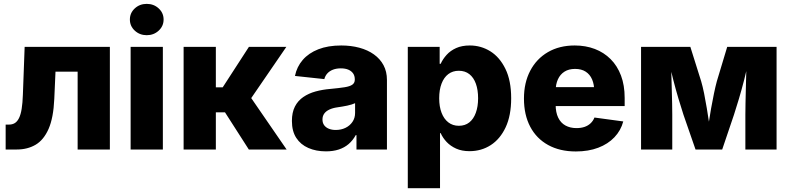

<svg xmlns="http://www.w3.org/2000/svg" viewBox="-20 -788 4168 1012"><path d="M9.8 0V-131.3H27.3Q45.4 -131.3 58.3 -139.4Q71.3 -147.5 80.3 -165.8Q89.4 -184.1 94.2 -214.4Q99.1 -244.6 100.6 -288.6L109.9 -541H559.1V0H389.2V-410.2H272.5L266.1 -266.1Q261.7 -167 236.1 -108.6Q210.4 -50.3 167.7 -25.1Q125 0 68.4 0Z M668.5 0V-541H838.4V0ZM753.4 -602.5Q716.3 -602.5 690.4 -626.5Q664.6 -650.4 664.6 -685.1Q664.6 -719.7 690.4 -743.7Q716.3 -767.6 753.4 -767.6Q790.5 -767.6 816.4 -743.7Q842.3 -719.7 842.3 -685.1Q842.3 -650.4 816.4 -626.5Q790.5 -602.5 753.4 -602.5Z M947.8 0V-541H1117.7V-327.6H1153.8L1292 -541H1489.3L1304.2 -271L1490.7 0H1291.5L1166 -195.8H1117.7V0Z M1697.8 9.8Q1646 9.8 1605.2 -8.1Q1564.5 -25.9 1541.5 -61.3Q1518.6 -96.7 1518.6 -150.4Q1518.6 -195.3 1534.4 -226.3Q1550.3 -257.3 1578.6 -276.6Q1606.9 -295.9 1643.3 -305.9Q1679.7 -315.9 1721.2 -319.3Q1767.6 -323.7 1795.9 -328.1Q1824.2 -332.5 1837.2 -341.8Q1850.1 -351.1 1850.1 -367.7V-369.6Q1850.1 -388.2 1841.3 -400.9Q1832.5 -413.6 1816.2 -420.7Q1799.8 -427.7 1776.4 -427.7Q1752.9 -427.7 1734.9 -420.7Q1716.8 -413.6 1705.3 -400.9Q1693.8 -388.2 1689.5 -371.1L1534.7 -387.7Q1544.4 -436 1575.7 -472.2Q1606.9 -508.3 1658 -528.3Q1709 -548.3 1778.8 -548.3Q1830.1 -548.3 1874.3 -536.4Q1918.5 -524.4 1950.9 -501.2Q1983.4 -478 2001.5 -444.3Q2019.5 -410.6 2019.5 -366.7V0H1858.9V-75.7H1855Q1839.8 -47.9 1817.6 -28.8Q1795.4 -9.8 1765.6 0Q1735.8 9.8 1697.8 9.8ZM1749.5 -103Q1778.3 -103 1801.3 -114.3Q1824.2 -125.5 1837.9 -145.8Q1851.6 -166 1851.6 -192.9V-244.1Q1844.2 -240.7 1833.5 -237.3Q1822.8 -233.9 1810.1 -231.2Q1797.4 -228.5 1783.9 -226.3Q1770.5 -224.1 1757.8 -222.2Q1733.4 -218.8 1715.8 -210.4Q1698.2 -202.1 1689 -189.2Q1679.7 -176.3 1679.7 -158.2Q1679.7 -140.1 1688.7 -127.9Q1697.8 -115.7 1713.4 -109.4Q1729 -103 1749.5 -103Z M2129.4 204.1V-541H2297.4V-451.7H2302.7Q2314 -476.6 2334 -498.8Q2354 -521 2384.3 -534.7Q2414.6 -548.3 2456.1 -548.3Q2515.1 -548.3 2564.5 -517.6Q2613.8 -486.8 2644 -425Q2674.3 -363.3 2674.3 -270Q2674.3 -179.2 2645.3 -117.2Q2616.2 -55.2 2566.7 -23.2Q2517.1 8.8 2454.6 8.8Q2414.6 8.8 2384.5 -4.6Q2354.5 -18.1 2334.2 -39.6Q2314 -61 2302.7 -86.4H2299.3V204.1ZM2398.4 -125Q2431.2 -125 2453.6 -142.8Q2476.1 -160.6 2488 -193.6Q2500 -226.6 2500 -270Q2500 -314 2488.3 -346.7Q2476.6 -379.4 2453.9 -397.2Q2431.2 -415 2398.4 -415Q2366.2 -415 2343 -397.5Q2319.8 -379.9 2307.4 -347.4Q2294.9 -314.9 2294.9 -270Q2294.9 -226.1 2307.4 -193.6Q2319.8 -161.1 2343 -143.1Q2366.2 -125 2398.4 -125Z M3015.1 10.3Q2930.7 10.3 2869.1 -23.7Q2807.6 -57.6 2774.7 -120.1Q2741.7 -182.6 2741.7 -268.6Q2741.7 -352.1 2774.7 -415Q2807.6 -478 2867.9 -513.2Q2928.2 -548.3 3009.3 -548.3Q3066.9 -548.3 3115 -530Q3163.1 -511.7 3198.5 -476.3Q3233.9 -440.9 3253.2 -389.6Q3272.5 -338.4 3272.5 -272V-229H2800.8V-328.6H3191.4L3112.3 -305.2Q3112.3 -342.8 3100.8 -369.4Q3089.4 -396 3066.9 -410.4Q3044.4 -424.8 3011.2 -424.8Q2978 -424.8 2955.3 -410.4Q2932.6 -396 2920.7 -369.9Q2908.7 -343.8 2908.7 -308.1V-236.3Q2908.7 -195.8 2922.1 -168Q2935.5 -140.1 2960.4 -126.5Q2985.4 -112.8 3018.6 -112.8Q3042 -112.8 3060.8 -119.1Q3079.6 -125.5 3093 -138.2Q3106.4 -150.9 3113.3 -168.5L3265.1 -147.9Q3252.4 -100.1 3218.5 -64.5Q3184.6 -28.8 3133.1 -9.3Q3081.5 10.3 3015.1 10.3Z M3358.9 0V-541H3618.7L3675.8 -359.4Q3683.6 -333 3691.2 -295.7Q3698.7 -258.3 3705.6 -216.8Q3712.4 -175.3 3718.3 -136.2Q3724.1 -97.2 3727.5 -67.4H3705.6Q3709 -96.7 3714.8 -135.5Q3720.7 -174.3 3728 -216.1Q3735.4 -257.8 3743.2 -295.2Q3751 -332.5 3758.3 -359.4L3813 -541H4073.2V0H3908.7V-183.1Q3908.7 -207 3909.4 -241.9Q3910.2 -276.9 3911.1 -316.9Q3912.1 -356.9 3913.1 -396.7Q3914.1 -436.5 3914.6 -471.7H3925.8Q3916 -419.9 3902.3 -366.9Q3888.7 -314 3874.5 -266.4Q3860.4 -218.8 3848.6 -183.1L3786.6 0H3646L3582.5 -183.1Q3570.3 -220.2 3555.9 -268.6Q3541.5 -316.9 3528.1 -369.4Q3514.6 -421.9 3504.9 -471.7H3517.6Q3517.6 -437.5 3518.6 -397.7Q3519.5 -357.9 3520.8 -317.6Q3522 -277.3 3522.7 -242.4Q3523.4 -207.5 3523.4 -183.1V0Z"/></svg>

Font: Inter 17pt ExtraBold
Style: Regular
Weight: 800
Version: Version 4.001;git-66647c0bb